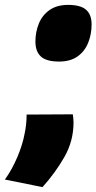

<svg xmlns="http://www.w3.org/2000/svg" viewBox="-99 -580 395 786"><path d="M10 -111 199 -112Q200 -105 201 -96.5Q202 -88 202 -79Q202 -3 165 62Q128 127 75 186L-79 155Q-50 115 -28 63Q-6 11 2 -34Q5 -47 7.5 -67.5Q10 -88 10 -111ZM46 -410Q46 -449 60 -483.5Q74 -518 104 -539Q134 -560 180 -560Q231 -560 253.5 -540Q276 -520 276 -480Q276 -440 262 -405Q248 -370 218.5 -349Q189 -328 143 -328Q91 -328 68.5 -348.5Q46 -369 46 -410Z"/></svg>

Font: Georama Black
Style: Italic
Weight: 900
Italic angle: -9°
Designer: Jean-Baptiste Levee
Foundry: Production Type
Version: Version 1.000